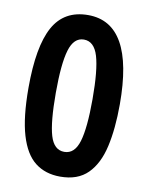

<svg xmlns="http://www.w3.org/2000/svg" viewBox="-78 -811 610 788"><g transform="rotate(10 227.0 -417.5)"><path d="M417 -416Q417 -314 400 -239Q383 -164 341.5 -122.5Q300 -81 227 -81Q165 -81 122.5 -114Q80 -147 58 -221Q36 -295 36 -418Q36 -590 81 -672Q126 -754 226 -754Q417 -754 417 -416ZM150 -417Q150 -295 166.5 -239.5Q183 -184 226 -184Q269 -184 286 -240.5Q303 -297 303 -417Q303 -538 286 -595Q269 -652 226 -652Q184 -652 167 -595Q150 -538 150 -417Z"/></g></svg>

Font: Noto Sans Telugu UI ExtraCondensed SemiBold
Style: Regular
Weight: 600
Width: 2
Designer: Jelle Bosma - Monotype Design Team
Foundry: Monotype Imaging Inc.
Version: Version 2.005; ttfautohint (v1.8.4.7-5d5b)